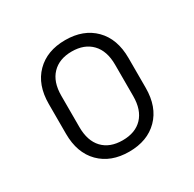

<svg xmlns="http://www.w3.org/2000/svg" viewBox="-129 -698 858 847"><g transform="rotate(-30 300.0 -275.0)"><path d="M300 9Q207 9 152 -46.5Q97 -102 97 -199V-351Q97 -448 152 -503.5Q207 -559 300 -559Q393 -559 448 -503.5Q503 -448 503 -351V-199Q503 -102 448 -46.5Q393 9 300 9ZM300 -49Q365 -49 401 -87Q437 -125 437 -195V-355Q437 -425 400.5 -463Q364 -501 300 -501Q236 -501 199.5 -463Q163 -425 163 -355V-195Q163 -125 199 -87Q235 -49 300 -49Z"/></g></svg>

Font: JetBrains Mono NL ExtraLight
Style: Regular
Weight: 200
Designer: Philipp Nurullin, Konstantin Bulenkov
Foundry: JetBrains
Version: Version 2.304; ttfautohint (v1.8.4.7-5d5b)